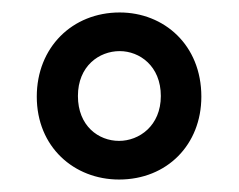

<svg xmlns="http://www.w3.org/2000/svg" viewBox="-20 -732 383 308"><path d="M171 -444C248 -444 303 -500 303 -577C303 -660 243 -712 172 -712C96 -712 39 -656 39 -577C39 -496 99 -444 171 -444ZM171 -506C138 -506 105 -530 105 -578C105 -626 139 -650 172 -650C204 -650 238 -626 238 -578C238 -530 203 -506 171 -506Z"/></svg>

Font: Rootstock Sans Body
Style: Regular
Weight: 400
Designer: Colophon Foundry, Jonny Pinhorn
Foundry: Colophon Foundry
Version: Version 1.200;FEAKit 1.0